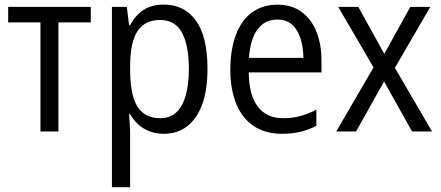

<svg xmlns="http://www.w3.org/2000/svg" viewBox="-20 -565 1893 825"><path d="M370.1 -468.8H231V0H153.8V-468.8H15.1V-535.6H370.1Z M683.6 -545.4Q772 -545.4 821.8 -476.6Q871.6 -407.7 871.6 -269Q871.6 -178.7 848.9 -116.7Q826.2 -54.7 784.4 -22.5Q742.7 9.8 684.6 9.8Q649.4 9.8 621.6 -1.2Q593.8 -12.2 573.2 -31.2Q552.7 -50.3 539.1 -74.7H534.7Q535.6 -55.2 537.4 -32.7Q539.1 -10.3 539.1 7.8V239.3H460.9V-535.6H524.9L534.7 -457H539.1Q553.7 -483.9 573.7 -503.9Q593.8 -523.9 621.1 -534.7Q648.4 -545.4 683.6 -545.4ZM668.5 -479Q623.5 -479 595.2 -457.5Q566.9 -436 553.2 -393.1Q539.6 -350.1 539.1 -285.2V-264.2Q539.1 -195.8 552.2 -149.7Q565.4 -103.5 594.2 -80.3Q623 -57.1 669.4 -57.1Q710 -57.1 737.1 -81.8Q764.2 -106.4 777.8 -153.8Q791.5 -201.2 791.5 -269Q791.5 -369.6 762 -424.3Q732.4 -479 668.5 -479Z M1172.4 -544.9Q1233.9 -544.9 1275.9 -513.9Q1317.9 -482.9 1339.6 -429Q1361.3 -375 1361.3 -305.7V-253.9H1048.8Q1049.8 -156.7 1087.6 -106.9Q1125.5 -57.1 1196.8 -57.1Q1236.8 -57.1 1270.3 -66.2Q1303.7 -75.2 1339.4 -93.8V-24.4Q1305.2 -6.8 1270.3 1.5Q1235.4 9.8 1190.9 9.8Q1119.1 9.8 1069.6 -23.9Q1020 -57.6 994.9 -119.4Q969.7 -181.2 969.7 -264.6Q969.7 -352.5 993.7 -415.5Q1017.6 -478.5 1063 -511.7Q1108.4 -544.9 1172.4 -544.9ZM1171.9 -481Q1118.2 -481 1086.9 -439.2Q1055.7 -397.5 1049.8 -316.4H1283.7Q1283.2 -362.8 1271.2 -400.1Q1259.3 -437.5 1234.9 -459.2Q1210.4 -481 1171.9 -481Z M1585 -275.4 1433.1 -535.6H1519.5L1631.3 -333.5L1743.2 -535.6H1829.1L1676.8 -273.4L1836.4 0H1750.5L1630.4 -214.8L1509.8 0H1424.8Z"/></svg>

Font: Open Sans SemiCondensed
Style: Regular
Weight: 400
Width: 4
Designer: Monotype Design Team
Foundry: Monotype Imaging Inc.
Version: Version 3.000